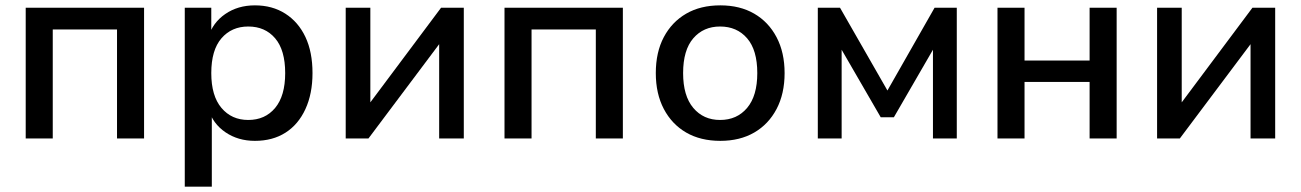

<svg xmlns="http://www.w3.org/2000/svg" viewBox="-20 -517 4858 717"><path d="M76 0V-488H518V0H417V-407H177V0Z M670 180V-488H769V-378H758Q774 -432 821 -464.5Q868 -497 932 -497Q997 -497 1045.5 -466Q1094 -435 1120.5 -379Q1147 -323 1147 -244Q1147 -167 1120.5 -109.5Q1094 -52 1046 -21.5Q998 9 932 9Q869 9 822 -23Q775 -55 759 -108H771V180ZM907 -69Q970 -69 1007.5 -114Q1045 -159 1045 -244Q1045 -330 1007.5 -374Q970 -418 907 -418Q845 -418 807 -374Q769 -330 769 -244Q769 -159 807 -114Q845 -69 907 -69Z M1271 0V-488H1363V-100H1337L1627 -488H1712V0H1620V-388H1647L1356 0Z M1864 0V-488H2306V0H2205V-407H1965V0Z M2670 9Q2596 9 2542.5 -22Q2489 -53 2459 -110Q2429 -167 2429 -244Q2429 -322 2459 -378.5Q2489 -435 2542.5 -466Q2596 -497 2670 -497Q2743 -497 2796.5 -466Q2850 -435 2880 -378Q2910 -321 2910 -244Q2910 -167 2880 -110Q2850 -53 2796.5 -22Q2743 9 2670 9ZM2669 -69Q2732 -69 2770 -114Q2808 -159 2808 -244Q2808 -330 2770 -374Q2732 -418 2669 -418Q2607 -418 2569 -374Q2531 -330 2531 -244Q2531 -159 2569 -114Q2607 -69 2669 -69Z M3034 0V-488H3117L3294 -179L3470 -488H3553V0H3464V-371H3487L3318 -79H3269L3100 -371H3123V0Z M3705 0V-488H3806V-291H4049V-488H4150V0H4049V-211H3806V0Z M4301 0V-488H4393V-100H4367L4657 -488H4742V0H4650V-388H4677L4386 0Z"/></svg>

Font: Nunito Sans 12pt SemiBold
Style: Regular
Weight: 600
Designer: Vernon Adams
Foundry: Vernon Adams
Version: Version 3.101;gftools[0.9.27]